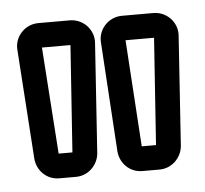

<svg xmlns="http://www.w3.org/2000/svg" viewBox="-35 -728 416 389"><g transform="rotate(-5 173.0 -533.5)"><path d="M120 -692H56C29 -692 7 -669 9 -642L24 -419C26 -395 45 -375 71 -375H105C130 -375 150 -395 152 -419L167 -642C169 -669 147 -692 120 -692ZM59 -642H117L102 -425H74ZM290 -692H226C199 -692 177 -669 179 -642L193 -419C195 -395 214 -375 240 -375H275C300 -375 320 -395 322 -419L337 -642C339 -669 317 -692 290 -692ZM229 -642H287L272 -425H243Z"/></g></svg>

Font: DIN Rundschrift
Style: EngKont
Weight: 400
Width: 3
Version: Version 1.027